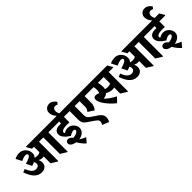

<svg xmlns="http://www.w3.org/2000/svg" viewBox="192 -2207 3689 3689"><g transform="rotate(-45 2036.5 -363.0)"><path d="M266 -59C348 -59 406 -109 406 -186C406 -218 400 -245 386 -272C411 -257 438 -248 469 -248C482 -248 494 -250 504 -252V-67L626 9H640V-516H758V-67L880 9H895V-516H1019V-531L963 -626H395V-612L451 -516H504V-367C484 -355 457 -347 425 -347C404 -347 382 -350 362 -355C387 -381 398 -412 398 -448C398 -487 386 -528 361 -560C329 -603 281 -633 217 -633C173 -633 131 -622 89 -602L150 -482C195 -503 240 -518 274 -518C302 -518 319 -506 319 -486C319 -448 257 -421 163 -394L219 -280C249 -288 274 -298 296 -308C306 -291 312 -271 312 -250C312 -209 281 -181 234 -181C163 -181 118 -233 75 -339L10 -313C60 -170 133 -59 266 -59Z M1266 155 1344 63C1307 49 1257 24 1220 -1C1310 -13 1382 -70 1382 -149C1382 -188 1367 -225 1342 -255C1310 -291 1267 -315 1218 -315C1180 -315 1146 -303 1110 -281C1104 -288 1100 -296 1100 -307C1100 -344 1153 -368 1247 -368C1271 -368 1298 -367 1317 -365V-516H1480V-531L1424 -626H1301C1289 -649 1279 -679 1279 -707C1279 -751 1303 -782 1346 -782C1367 -782 1384 -776 1399 -767L1431 -810C1391 -866 1350 -895 1292 -895C1220 -895 1168 -842 1168 -772C1168 -719 1193 -671 1232 -626H889V-612L945 -516H1188V-464C1175 -465 1162 -465 1149 -465C1059 -465 1001 -424 1001 -354C1001 -282 1067 -214 1154 -161C1197 -190 1231 -203 1260 -203C1283 -203 1297 -191 1297 -172C1297 -136 1228 -104 1162 -101C1135 -135 1107 -158 1069 -158C1036 -158 1007 -138 1007 -100C1007 -46 1069 -13 1139 -2C1172 54 1216 114 1266 155Z M1824 -185C1857 -227 1880 -275 1880 -336V-516H2004V-531L1948 -626H1349V-612L1405 -516H1473V-293C1473 -194 1508 -164 1563 -126L1672 -52C1731 -12 1751 9 1751 46C1751 67 1744 88 1725 113L1861 169C1875 145 1890 109 1890 70C1890 5 1853 -34 1806 -66L1669 -159C1620 -193 1610 -220 1610 -271V-516H1743V-363C1743 -321 1726 -290 1702 -263Z M2225 22 2316 -73C2242 -111 2162 -162 2104 -222C2110 -223 2116 -224 2124 -225C2160 -231 2189 -246 2211 -266C2251 -242 2305 -225 2350 -225C2368 -225 2384 -227 2398 -231V-67L2519 9H2534V-516H2658V-531L2602 -626H1874V-612L1930 -516H2124C2130 -489 2133 -460 2133 -436C2133 -407 2129 -380 2119 -358C2090 -371 2064 -378 2042 -378C2001 -378 1980 -356 1980 -317C1980 -228 2096 -79 2225 22ZM2258 -392C2258 -432 2251 -475 2241 -516H2398V-341C2375 -330 2348 -323 2317 -323C2294 -323 2271 -328 2251 -334C2256 -351 2258 -371 2258 -392Z M2859 -59C2941 -59 2999 -109 2999 -186C2999 -218 2993 -245 2979 -272C3004 -257 3031 -248 3062 -248C3075 -248 3087 -250 3097 -252V-67L3219 9H3233V-516H3351V-67L3473 9H3488V-516H3612V-531L3556 -626H2988V-612L3044 -516H3097V-367C3077 -355 3050 -347 3018 -347C2997 -347 2975 -350 2955 -355C2980 -381 2991 -412 2991 -448C2991 -487 2979 -528 2954 -560C2922 -603 2874 -633 2810 -633C2766 -633 2724 -622 2682 -602L2743 -482C2788 -503 2833 -518 2867 -518C2895 -518 2912 -506 2912 -486C2912 -448 2850 -421 2756 -394L2812 -280C2842 -288 2867 -298 2889 -308C2899 -291 2905 -271 2905 -250C2905 -209 2874 -181 2827 -181C2756 -181 2711 -233 2668 -339L2603 -313C2653 -170 2726 -59 2859 -59Z M3859 155 3937 63C3900 49 3850 24 3813 -1C3903 -13 3975 -70 3975 -149C3975 -188 3960 -225 3935 -255C3903 -291 3860 -315 3811 -315C3773 -315 3739 -303 3703 -281C3697 -288 3693 -296 3693 -307C3693 -344 3746 -368 3840 -368C3864 -368 3891 -367 3910 -365V-516H4073V-531L4017 -626H3894C3882 -649 3872 -679 3872 -707C3872 -751 3896 -782 3939 -782C3960 -782 3977 -776 3992 -767L4024 -810C3984 -866 3943 -895 3885 -895C3813 -895 3761 -842 3761 -772C3761 -719 3786 -671 3825 -626H3482V-612L3538 -516H3781V-464C3768 -465 3755 -465 3742 -465C3652 -465 3594 -424 3594 -354C3594 -282 3660 -214 3747 -161C3790 -190 3824 -203 3853 -203C3876 -203 3890 -191 3890 -172C3890 -136 3821 -104 3755 -101C3728 -135 3700 -158 3662 -158C3629 -158 3600 -138 3600 -100C3600 -46 3662 -13 3732 -2C3765 54 3809 114 3859 155Z"/></g></svg>

Font: Noto Serif Devanagari SemiCondensed ExtraBold
Style: Regular
Weight: 800
Width: 4
Designer: Universal Thirst, Indian Type Foundry and the Monotype Design Team
Foundry: Monotype Imaging Inc.
Version: Version 2.004